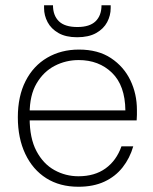

<svg xmlns="http://www.w3.org/2000/svg" viewBox="-20 -700 584 732"><path d="M279 12Q208 12 156.5 -20.5Q105 -53 76.5 -113Q48 -173 48 -253Q48 -333 77.5 -391Q107 -449 160 -480Q213 -511 281 -511Q354 -511 403 -478.5Q452 -446 477 -394Q502 -342 502 -281Q502 -271 502 -262Q502 -253 501 -241H80V-279H458Q457 -374 407 -422.5Q357 -471 280 -471Q231 -471 188.5 -449Q146 -427 119.5 -382Q93 -337 93 -267V-250Q93 -173 119 -124Q145 -75 187.5 -51.5Q230 -28 279 -28Q341 -28 382.5 -58Q424 -88 443 -142H488Q475 -97 447.5 -62Q420 -27 378 -7.5Q336 12 279 12ZM274 -558Q231 -558 203 -574Q175 -590 161.5 -615.5Q148 -641 148 -669V-680H182Q182 -641 204.5 -619Q227 -597 275 -597Q322 -597 344.5 -619Q367 -641 367 -680H402V-669Q402 -641 388.5 -615.5Q375 -590 346.5 -574Q318 -558 274 -558Z"/></svg>

Font: DM Sans 20pt ExtraLight
Style: Regular
Weight: 250
Version: Version 4.004;gftools[0.9.30]